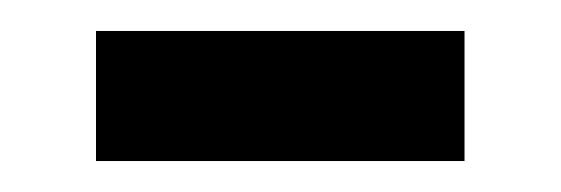

<svg xmlns="http://www.w3.org/2000/svg" viewBox="-20 -314 362 124"><path d="M42 -210V-294H280V-210Z"/></svg>

Font: Source Sans Pro SemiBold
Style: Regular
Weight: 600
Designer: Paul D. Hunt
Foundry: Adobe Systems Incorporated
Version: Version 2.045;hotconv 1.0.109;makeotfexe 2.5.65596